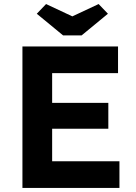

<svg xmlns="http://www.w3.org/2000/svg" viewBox="-20 -930 675 950"><path d="M91 0V-700H564V-568H238V-421H516V-293H238V-132H571V0ZM292 -755 162 -862 208 -910 338 -849 468 -910 514 -862 384 -755Z"/></svg>

Font: Mach SemiBold
Style: Regular
Weight: 600
Version: Version 1.002